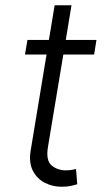

<svg xmlns="http://www.w3.org/2000/svg" viewBox="-20 -696 398 724"><path d="M343.8 -545.5 334.9 -490.4H218.8L160.9 -142.4Q152.3 -90.9 174.5 -72.3Q196.7 -53.6 229 -53.6Q241.5 -53.6 250.5 -55.4Q259.6 -57.2 266.7 -58.6L271.3 -1.4Q261 2.1 246.8 5.1Q232.6 8.2 212.7 8.2Q177.9 8.2 148.4 -7.1Q119 -22.4 103.7 -52.6Q88.4 -82.7 95.5 -127.5L155.5 -490.4H74.2L83.5 -545.5H164.4L186.1 -676.1H249.6L228 -545.5Z"/></svg>

Font: Inter Light  BETA
Style: Italic
Weight: 300
Italic angle: 9.39999°
Designer: Rasmus Andersson
Foundry: rsms
Version: Version 3.011;git-f93a4a705